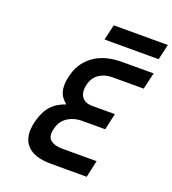

<svg xmlns="http://www.w3.org/2000/svg" viewBox="-154 -990 994 1107"><g transform="rotate(20 342.5 -437.0)"><path d="M353 -874H685L663 -779H331ZM505 0H283Q236 0 199 -11.5Q162 -23 139 -47Q116 -71 109.5 -108.5Q103 -146 116 -198Q125 -232 137.5 -257Q150 -282 167 -300Q184 -318 205 -330.5Q226 -343 252 -352Q236 -365 224.5 -380Q213 -395 207.5 -414.5Q202 -434 203 -459.5Q204 -485 213 -519Q225 -564 249.5 -596.5Q274 -629 307.5 -650.5Q341 -672 382.5 -682Q424 -692 469 -692H664L640 -590H448Q403 -590 369 -568Q335 -546 323 -500Q311 -452 330.5 -423.5Q350 -395 395 -395H534L512 -294H368Q350 -294 329.5 -289.5Q309 -285 289.5 -274Q270 -263 255 -244.5Q240 -226 233 -198Q219 -145 244.5 -124.5Q270 -104 316 -104H528Z"/></g></svg>

Font: Panefresco 750wt
Style: Italic
Weight: 750
Foundry: Campivisivi & Chank Co
Version: Version 1.000